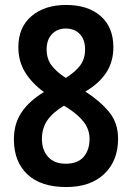

<svg xmlns="http://www.w3.org/2000/svg" viewBox="-20 -744 531 774"><path d="M246 -724Q335 -724 386 -679Q437 -634 437 -554Q437 -494 407.5 -450Q378 -406 324 -375Q383 -337 419.5 -293Q456 -249 456 -185Q456 -96 400.5 -43Q345 10 247 10Q144 10 90 -41.5Q36 -93 36 -182Q36 -246 67.5 -292Q99 -338 157 -373Q108 -409 81 -453Q54 -497 54 -554Q54 -634 107 -679Q160 -724 246 -724ZM245 -629Q211 -629 189.5 -606.5Q168 -584 168 -545Q168 -506 188.5 -479.5Q209 -453 245 -430Q284 -454 303.5 -480.5Q323 -507 323 -545Q323 -585 301.5 -607Q280 -629 245 -629ZM149 -183Q149 -140 173.5 -112Q198 -84 245 -84Q293 -84 317 -111.5Q341 -139 341 -184Q341 -221 319 -250.5Q297 -280 254 -308L238 -318Q192 -290 170.5 -258.5Q149 -227 149 -183Z"/></svg>

Font: Noto Sans Hebrew Condensed SemiBold
Style: Regular
Weight: 600
Width: 3
Designer: Monotype Design Team
Foundry: Monotype Imaging Inc.
Version: Version 2.004; ttfautohint (v1.8.4.7-5d5b)